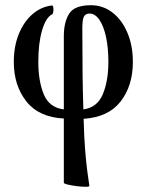

<svg xmlns="http://www.w3.org/2000/svg" viewBox="-20 -445 555 737"><path d="M323 268Q324 272 309 272Q294 272 274.5 269.5Q255 267 240 263.5Q225 260 225 256V10Q129 5 81 -56Q33 -117 33 -207Q33 -267 52 -314Q71 -361 104 -390Q137 -419 179 -424Q183 -425 184.5 -416.5Q186 -408 184.5 -399.5Q183 -391 180 -390Q156 -378 141.5 -328.5Q127 -279 127 -208Q127 -134 148 -83Q169 -32 225 -25V-306Q225 -360 245.5 -392.5Q266 -425 329 -425Q375 -425 411.5 -397Q448 -369 469 -319.5Q490 -270 490 -207Q490 -116 443 -55.5Q396 5 301 11Q303 86 307 133.5Q311 181 315 211.5Q319 242 323 268ZM296 -335Q296 -236 297 -159.5Q298 -83 300 -25Q353 -32 374.5 -83Q396 -134 396 -208Q396 -261 387 -303Q378 -345 361.5 -369Q345 -393 324 -393Q308 -393 302 -381Q296 -369 296 -335Z"/></svg>

Font: Junicode Two Beta Condensed Medium
Style: Regular
Weight: 500
Width: 3
Designer: Peter S. Baker
Foundry: Briery Creek Software
Version: Version 1.053; ttfautohint (v1.8.4)